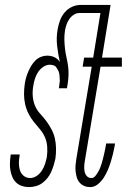

<svg xmlns="http://www.w3.org/2000/svg" viewBox="-20 -755 540 783"><path d="M98 8Q83 8 69.5 3.5Q56 -1 46 -10.5Q36 -20 30.5 -33Q25 -46 22.5 -60Q20 -74 20.5 -89Q21 -104 23 -119L24 -125H60V-120Q57 -105 57 -90Q57 -75 61 -61.5Q65 -48 76 -38.5Q87 -29 103 -29Q117 -29 129.5 -37.5Q142 -46 150.5 -59Q159 -72 163.5 -86Q168 -100 171 -114Q174 -136 172.5 -157Q171 -178 163 -196Q155 -214 142 -229Q129 -244 117 -259Q105 -274 96 -292Q87 -310 82.5 -330Q78 -350 78 -371Q78 -392 81 -413Q83 -426 86.5 -438.5Q90 -451 95.5 -463.5Q101 -476 108 -487.5Q115 -499 124.5 -508.5Q134 -518 147 -523Q160 -528 173 -528Q189 -528 202.5 -521.5Q216 -515 224 -502Q217 -534 213 -567.5Q209 -601 215 -635Q218 -653 224.5 -671Q231 -689 243.5 -704Q256 -719 273.5 -727Q291 -735 309 -735H412L407 -702H304Q292 -702 281 -695Q270 -688 262.5 -677Q255 -666 251 -654Q247 -642 245 -630Q242 -611 242.5 -593Q243 -575 245 -557Q247 -539 251 -521.5Q255 -504 257.5 -486.5Q260 -469 259.5 -450.5Q259 -432 256 -413L253 -395H220Q221 -402 221.5 -404Q222 -406 222 -410Q222 -414 223 -418Q224 -422 224 -425.5Q224 -429 223.5 -433Q223 -437 223 -440.5Q223 -444 222.5 -448Q222 -452 221.5 -455.5Q221 -459 219.5 -462.5Q218 -466 216.5 -469Q215 -472 213 -475Q211 -478 209 -481Q207 -484 204 -486Q201 -488 197.5 -489Q194 -490 190 -490.5Q186 -491 183 -491Q169 -491 156 -482Q143 -473 135 -460.5Q127 -448 122.5 -434Q118 -420 116 -406Q112 -385 113.5 -364Q115 -343 122.5 -324.5Q130 -306 143.5 -291.5Q157 -277 168.5 -261.5Q180 -246 189.5 -228.5Q199 -211 203.5 -191.5Q208 -172 208.5 -151Q209 -130 206 -108Q203 -95 199 -81.5Q195 -68 189 -54.5Q183 -41 174 -29.5Q165 -18 153 -9Q141 0 126.5 4Q112 8 98 8ZM348 8Q335 8 324 3.5Q313 -1 305 -10Q297 -19 293.5 -30.5Q290 -42 288.5 -54.5Q287 -67 288 -80Q289 -93 291 -105L354 -483H317L323 -520H360L395 -735H431L396 -520H477V-483H390L326 -99Q324 -88 323.5 -77Q323 -66 325 -55.5Q327 -45 334 -37Q341 -29 353 -29Q362 -29 368.5 -37Q375 -45 380 -53.5Q385 -62 388.5 -71Q392 -80 395 -89.5Q398 -99 400 -108Q402 -117 404.5 -126.5Q407 -136 408.5 -145Q410 -154 412 -164L413 -170H449L448 -162Q445 -145 441 -128.5Q437 -112 432 -95.5Q427 -79 420 -62.5Q413 -46 403.5 -31Q394 -16 379.5 -4Q365 8 348 8Z"/></svg>

Font: Iosevka Term Curly XLt Obl
Style: Regular
Weight: 200
Italic angle: -9°
Designer: Belleve Invis
Foundry: Belleve Invis
Version: Version 32.3.0